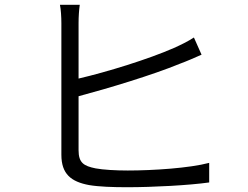

<svg xmlns="http://www.w3.org/2000/svg" viewBox="-20 -786 1040 804"><path d="M314 -766H231C235 -747 237 -715 237 -689C237 -637 237 -231 237 -138C237 -57 278 -25 353 -11C394 -4 453 -2 512 -2C621 -2 771 -10 856 -22V-104C773 -82 621 -72 515 -72C465 -72 411 -75 380 -81C331 -91 309 -104 309 -157V-383C433 -416 619 -472 733 -519C763 -530 797 -545 824 -557L792 -629C766 -612 737 -598 708 -585C601 -538 429 -485 309 -457V-689C309 -717 311 -744 314 -766Z"/></svg>

Font: Noto Sans JP DemiLight
Style: Regular
Weight: 350
Designer: Ryoko NISHIZUKA 西塚涼子 (kana, bopomofo & ideographs); Paul D. Hunt (Latin, Greek & Cyrillic); Sandoll Communications 산돌커뮤니
Foundry: Adobe
Version: Version 2.004;hotconv 1.0.118;makeotfexe 2.5.65603